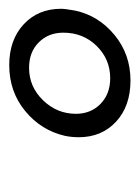

<svg xmlns="http://www.w3.org/2000/svg" viewBox="38 -740 309 426"><g transform="rotate(-90 193.0 -527.5)"><path d="M101 -508Q101 -523 104 -538Q116 -591 159 -626.5Q202 -662 261 -662Q317 -662 351.5 -630Q386 -598 386 -547Q386 -538 382 -516Q371 -464 328 -428.5Q285 -393 227 -393Q170 -393 135.5 -425Q101 -457 101 -508ZM333 -542Q333 -575 311.5 -596.5Q290 -618 255 -618Q213 -618 183 -587Q153 -556 153 -514Q153 -481 175 -459.5Q197 -438 232 -438Q274 -438 303.5 -468Q333 -498 333 -542Z"/></g></svg>

Font: LXGW Bright GB
Style: Italic
Weight: 400
Italic angle: -12°
Designer: Christian Thalmann (Catharsis Fonts)
Foundry: LXGW / Christian Thalmann (Catharsis Fonts) / Fontworks Inc.
Version: Version 5.510